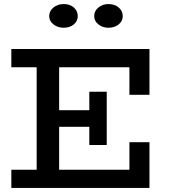

<svg xmlns="http://www.w3.org/2000/svg" viewBox="-20 -928 832 948"><path d="M36 0V-90H161V-596H36V-686H718V-460H619V-596H272V-384H421V-475H507V-212H421V-302H272V-90H619V-226H718V0ZM515 -791Q487 -791 466 -807.5Q445 -824 445 -848Q445 -874 466 -891Q487 -908 515 -908Q546 -908 566 -891Q586 -874 586 -848Q586 -824 566 -807.5Q546 -791 515 -791ZM294 -791Q265 -791 244 -807.5Q223 -824 223 -848Q223 -874 244 -891Q265 -908 294 -908Q325 -908 344.5 -891Q364 -874 364 -848Q364 -824 344.5 -807.5Q325 -791 294 -791Z"/></svg>

Font: BioRhyme ExtraBold Medium
Style: Regular
Weight: 500
Version: Version 1.600;gftools[0.9.33]